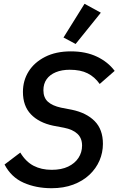

<svg xmlns="http://www.w3.org/2000/svg" viewBox="-20 -981 625 1013"><path d="M252 12Q170 12 104.5 -17Q39 -46 4 -113L87 -176Q116 -128 157 -106.5Q198 -85 253 -85Q304 -85 339.5 -102Q375 -119 394 -148Q413 -177 413 -213Q413 -252 388.5 -275Q364 -298 318 -307L260 -318Q185 -334 143 -378Q101 -422 101 -496Q101 -556 131 -604Q161 -652 218 -681Q275 -710 354 -710Q433 -710 491.5 -682Q550 -654 585 -607L506 -538Q480 -575 442.5 -594Q405 -613 348 -613Q306 -613 274.5 -600Q243 -587 226 -563Q209 -539 209 -505Q209 -466 232.5 -444.5Q256 -423 302 -413L359 -402Q436 -386 479.5 -342Q523 -298 523 -222Q523 -176 505 -134Q487 -92 452 -59Q417 -26 366.5 -7Q316 12 252 12ZM512 -914 379 -749 315 -783 426 -961Z"/></svg>

Font: IBM Plex Sans Medium
Style: Italic
Weight: 500
Italic angle: -11.31°
Designer: Mike Abbink, Paul van der Laan, Pieter van Rosmalen
Foundry: Bold Monday
Version: Version 3.201